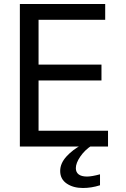

<svg xmlns="http://www.w3.org/2000/svg" viewBox="-20 -731 628 958"><path d="M394 207C421.9 207 450.2 202.6 479 193.4V138.7C452.1 146 430.2 149.9 414.1 149.9C377 149.9 358.4 134.8 358.4 107.9C358.4 91.3 365.7 71.8 380.9 49.8C396 27.8 415 9.8 437.5 -4.9L386.2 -7.3C357.9 7.8 333 26.4 312 49.3C291 72.3 280.3 96.2 280.3 122.1C280.3 148.9 291 169.9 312.5 184.6C334.5 199.7 361.3 207 394 207ZM519 0V-78.6H172.4V-329.6H486.3V-408.7H172.4V-632.3H504.9V-710.9H79.1V0Z"/></svg>

Font: Ride
Style: Regular
Weight: 400
Version: Version 3.000